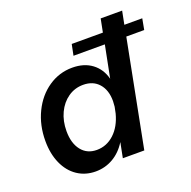

<svg xmlns="http://www.w3.org/2000/svg" viewBox="-127 -825 962 967"><g transform="rotate(-20 354.5 -342.0)"><path d="M498 -629 512 -700H627L613 -629H709L698 -570H602L491 0H376L392 -81Q363 -34 320 -9Q277 16 226 16Q171 16 128.5 -12.5Q86 -41 62.5 -93.5Q39 -146 39 -215Q39 -299 72.5 -368Q106 -437 164 -476.5Q222 -516 292 -516Q355 -516 397 -484.5Q439 -453 453 -398L487 -570H319L331 -629ZM268 -84Q321 -84 361.5 -121.5Q402 -159 419 -224L426 -258Q428 -278 428 -288Q428 -347 397.5 -381.5Q367 -416 314 -416Q269 -416 233 -391Q197 -366 176.5 -322.5Q156 -279 156 -225Q156 -160 186 -122Q216 -84 268 -84Z"/></g></svg>

Font: MedMera Sans Semibold
Style: Italic
Weight: 600
Italic angle: -11°
Designer: Kasper Nordkvist
Foundry: UNCUT.wtf
Version: Version 1.300